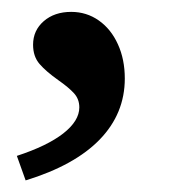

<svg xmlns="http://www.w3.org/2000/svg" viewBox="-20 -155 321 328"><path d="M115.5 28.4Q115.5 14.4 106.5 4.4Q97.4 -5.6 79.7 -18Q58.5 -33 47.5 -45.8Q36.5 -58.6 36.5 -78.6Q36.5 -103 54.8 -118.9Q73.1 -134.7 101.6 -134.7Q127.9 -134.7 148.8 -120Q169.7 -105.3 181.4 -79.4Q193.2 -53.6 193.2 -20.9Q193.2 39.1 150.4 83.3Q107.6 127.5 23.8 153.2L8.8 111.3Q60.5 94.4 88 73Q115.5 51.5 115.5 28.4Z"/></svg>

Font: Playfair Micro SmCond SmLight
Style: Italic
Weight: 360
Width: 4
Italic angle: -15.6°
Designer: Claus Eggers Sørensen
Foundry: Claus Eggers Sørensen
Version: Version 2.203;Glyphs 3.3 (3326)